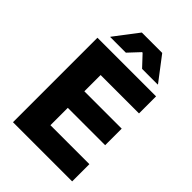

<svg xmlns="http://www.w3.org/2000/svg" viewBox="-241 -927 1027 1027"><g transform="rotate(45 273.0 -413.5)"><path d="M57.8 0V-639H210.8V0ZM103.3 0V-130.3H505.4V0ZM147.5 -261.7V-386.9H493.3V-261.7ZM103.1 -509.9V-639H501.2V-509.9ZM205.9 -826.5H360.2L462.7 -692.2V-690H344.4L285.2 -753.2H280.9L221.7 -690H103.4V-692.2Z"/></g></svg>

Font: Anek Latin Medium
Style: Regular
Weight: 500
Designer: Yesha Goshar
Foundry: Ek Type
Version: Version 1.003